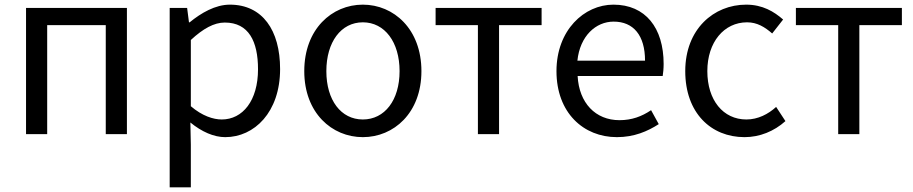

<svg xmlns="http://www.w3.org/2000/svg" viewBox="-20 -577 3928 826"><path d="M92 0H183V-469H435V0H526V-543H92Z M710 229H801V45L799 -50C848 -10 900 13 949 13C1074 13 1185 -94 1185 -280C1185 -447 1109 -557 969 -557C906 -557 845 -521 796 -481H793L785 -543H710ZM934 -63C898 -63 850 -78 801 -120V-405C854 -454 901 -480 947 -480C1050 -480 1090 -399 1090 -279C1090 -144 1024 -63 934 -63Z M1541 13C1674 13 1793 -91 1793 -271C1793 -452 1674 -557 1541 -557C1408 -557 1289 -452 1289 -271C1289 -91 1408 13 1541 13ZM1541 -63C1447 -63 1384 -146 1384 -271C1384 -396 1447 -481 1541 -481C1635 -481 1699 -396 1699 -271C1699 -146 1635 -63 1541 -63Z M2036 0H2127V-469H2310V-543H1854V-469H2036Z M2634 13C2708 13 2766 -12 2814 -43L2781 -103C2741 -76 2698 -60 2645 -60C2542 -60 2471 -134 2465 -250H2831C2833 -263 2835 -282 2835 -302C2835 -457 2757 -557 2619 -557C2493 -557 2374 -447 2374 -271C2374 -92 2490 13 2634 13ZM2464 -316C2475 -422 2543 -484 2620 -484C2705 -484 2755 -425 2755 -316Z M3183 13C3248 13 3310 -12 3359 -56L3319 -117C3285 -86 3241 -63 3191 -63C3091 -63 3023 -146 3023 -271C3023 -396 3095 -481 3194 -481C3237 -481 3270 -461 3302 -433L3349 -493C3310 -527 3261 -557 3190 -557C3051 -557 2928 -452 2928 -271C2928 -91 3039 13 3183 13Z M3586 0H3677V-469H3860V-543H3404V-469H3586Z"/></svg>

Font: Noto Sans JP
Style: Regular
Weight: 400
Designer: Ryoko NISHIZUKA  (kana, bopomofo & ideographs); Paul D. Hunt (Latin, Greek & Cyrillic); Sandoll Communications , Soo-you
Foundry: Adobe
Version: Version 2.002;hotconv 1.0.116;makeotfexe 2.5.65601